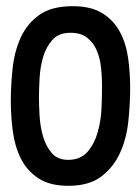

<svg xmlns="http://www.w3.org/2000/svg" viewBox="-20 -593 447 621"><path d="M215 -573Q275 -573 311.5 -550Q348 -527 368 -489.5Q388 -452 394.5 -404.5Q401 -357 401 -308Q401 -256 395 -200Q389 -144 368 -98Q347 -52 307.5 -22Q268 8 201 8Q141 8 104 -16.5Q67 -41 47.5 -80Q28 -119 21.5 -168Q15 -217 15 -266Q15 -319 21 -373.5Q27 -428 47.5 -472.5Q68 -517 107.5 -545Q147 -573 215 -573ZM106 -277Q106 -253 108 -218.5Q110 -184 119 -152.5Q128 -121 147 -98.5Q166 -76 200 -76Q241 -76 263.5 -102.5Q286 -129 296.5 -167Q307 -205 308.5 -246.5Q310 -288 310 -317Q310 -343 307 -373Q304 -403 293.5 -428.5Q283 -454 262.5 -470.5Q242 -487 208 -487Q170 -487 149.5 -464Q129 -441 119.5 -408.5Q110 -376 108 -340Q106 -304 106 -277Z"/></svg>

Font: Gloria
Style: Regular
Weight: 400
Designer: Peter Wiegel
Foundry: Peter Wiegel
Version: Version 1.000